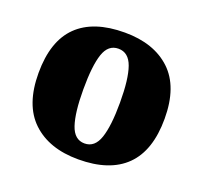

<svg xmlns="http://www.w3.org/2000/svg" viewBox="-102 -669 845 797"><g transform="rotate(20 320.0 -270.5)"><path d="M318 10Q189 10 115 -60Q41 -130 41 -271Q41 -412 112 -481.5Q183 -551 321 -551Q450 -551 524 -481.5Q598 -412 598 -271Q598 -130 527 -60Q456 10 318 10ZM320 -61Q365 -61 383 -114.5Q401 -168 401 -271Q401 -375 382.5 -427Q364 -479 319 -479Q274 -479 256.5 -427Q239 -375 239 -271Q239 -168 257 -114.5Q275 -61 320 -61Z"/></g></svg>

Font: Noto Serif Hentaigana Black
Style: Regular
Weight: 900
Designer: Kazuhiro Yamada
Foundry: nipponia
Version: Version 1.000; ttfautohint (v1.8.4.7-5d5b)